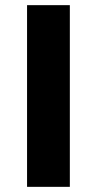

<svg xmlns="http://www.w3.org/2000/svg" viewBox="-20 -725 376 745"><path d="M85 0V-705H251V0Z"/></svg>

Font: Nunito Sans 6pt ExtraBold
Style: Regular
Weight: 800
Version: Version 3.101;gftools[0.9.27]